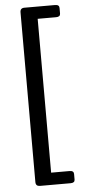

<svg xmlns="http://www.w3.org/2000/svg" viewBox="-62 -764 444 998"><g transform="rotate(-5 160.5 -265.0)"><path d="M105 199.2Q83 199.2 83 177.2V-708.5Q83 -730.5 105 -730.5H265.1Q287.1 -730.5 287.1 -713.4V-684.1Q287.1 -667 265.1 -667H168.9V135.7H265.1Q287.1 135.7 287.1 152.8V182.1Q287.1 199.2 265.1 199.2Z"/></g></svg>

Font: Istok
Style: Regular
Weight: 500
Designer: Andrey V. Panov
Foundry: Andrey V. Panov
Version: Version 1.0.3